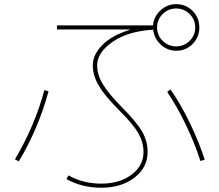

<svg xmlns="http://www.w3.org/2000/svg" viewBox="-20 -840 1040 910"><path d="M772.5 -404.3 788.1 -416Q835.9 -347.7 880.4 -255.9Q924.8 -164.1 950.2 -83L929.7 -77.1Q904.3 -158.2 861.3 -247.6Q818.4 -336.9 772.5 -404.3ZM50.8 -85Q143.6 -240.2 190.4 -413.1L210 -407.2Q162.1 -230.5 69.3 -75.2ZM878.4 -646Q905.3 -671.9 905.3 -710Q905.3 -748 878.4 -773.9Q851.6 -799.8 814.9 -799.8Q778.3 -799.8 751.5 -773.9Q724.6 -748 724.6 -710Q724.6 -671.9 751.5 -646Q778.3 -620.1 814.9 -620.1Q851.6 -620.1 878.4 -646ZM815.4 -599.6Q773.4 -599.6 742.2 -628.4Q710.9 -657.2 706.1 -699.2Q586.9 -692.4 513.7 -641.6Q440.4 -590.8 440.4 -530.3Q440.4 -486.3 466.8 -441.9Q493.2 -397.5 556.6 -333Q627 -262.7 653.3 -216.8Q679.7 -170.9 679.7 -120.1Q679.7 -45.9 617.2 2Q554.7 49.8 460 49.8Q369.1 49.8 294.9 8.8L304.7 -8.8Q374 30.3 460 30.3Q546.9 30.3 603.5 -12.2Q660.2 -54.7 660.2 -120.1Q660.2 -164.1 636.7 -206.5Q613.3 -249 543 -319.3Q475.6 -386.7 447.8 -434.6Q419.9 -482.4 419.9 -530.3Q419.9 -582 466.3 -627.9Q512.7 -673.8 594.7 -698.2L593.8 -700.2H250V-719.7H705.1Q709 -761.7 740.7 -791Q772.5 -820.3 815.4 -820.3Q861.3 -820.3 893.1 -788.1Q924.8 -755.9 924.8 -710Q924.8 -664.1 893.1 -631.8Q861.3 -599.6 815.4 -599.6Z"/></svg>

Font: Mgen+ 1mn thin
Style: Regular
Weight: 100
Designer: [Source Han Sans]
Ryoko NISHIZUKA  (kana & ideographs); Paul D. Hunt (Latin, Greek & Cyrillic); Wenlong ZHANG  (bopomofo
Version: Version 1.059.20150602